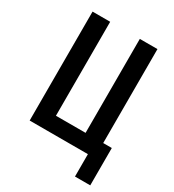

<svg xmlns="http://www.w3.org/2000/svg" viewBox="-209 -853 1017 1122"><g transform="rotate(30 300.0 -292.0)"><path d="M474 151V0H81V-735H200V-101H400V-735H519V-101H577V151Z"/></g></svg>

Font: Iosevka Curly Extended
Style: Bold
Weight: 700
Width: 7
Monospace: yes
Designer: Belleve Invis
Foundry: Belleve Invis
Version: Version 11.1.0; ttfautohint (v1.8.3)